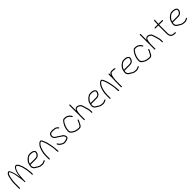

<svg xmlns="http://www.w3.org/2000/svg" viewBox="656 -2774 4938 4938"><g transform="rotate(-45 3125.0 -305.5)"><path d="M544.2 -26C552.1 -26 559.2 -33.1 559.2 -41V-88C559.2 -119.1 554 -138.2 552.2 -163C549.7 -202.6 538.2 -262.3 517.5 -342.2C514.3 -354.4 503.4 -382.6 484.7 -427C475.7 -448.3 463.2 -467 447.2 -483C432.5 -501.4 418.4 -509.4 403.2 -507C377.4 -507 352.2 -486.5 327.7 -445.5C322.7 -437.1 313.2 -414.6 299.2 -378C285.7 -339.2 275.6 -283.8 268.8 -212C265.6 -227.9 251.7 -322.5 248.8 -339C238.2 -386.6 226 -426 212.1 -457.2C198.2 -488.4 188.5 -507.5 183.2 -514.5C177.9 -521.5 170.1 -525.3 160 -526C137.1 -526 115.4 -510.7 95 -480C77 -449.1 61.3 -388.3 48 -297.5C42.7 -261.2 40 -225 40 -189V-19C40 -11.1 47.1 -4 55 -4C62.9 -4 70 -11.1 70 -19V-189C70 -220.3 74.6 -267.7 83.9 -331.1C93.1 -394.5 104.8 -438 118.9 -461.5C133 -485 146.2 -496.3 158.5 -495.5C162.8 -495.2 165.9 -493.5 168 -490.5C170.1 -487.5 177.7 -471.9 190.8 -443.7C203.8 -415.5 213.7 -385.3 220.5 -353.1C227.3 -320.9 237.5 -257.9 251.2 -164C254.4 -142 256.4 -123.8 257.2 -109.3C258.4 -87.4 261.6 -68.2 261.6 -50C262.1 -44.7 262.4 -39.7 262.4 -35C262.4 -32.3 266.4 -31 274.4 -31C282.4 -31 286.4 -32.3 286.4 -35V-36H285.6C286.1 -36.7 286.4 -37.3 286.4 -38V-92C286.4 -99.3 286.7 -109 287.2 -121V-135C291.7 -214.3 299.6 -280 310.8 -332C312.7 -340.7 317.7 -356.1 325.9 -378.3C340.4 -417.5 365.6 -477 404 -477C416 -477 421.1 -474.2 428 -462C431.7 -458 435.2 -452.7 438.4 -446C466.4 -405.7 485.8 -357.7 496.2 -302C501.3 -274.8 507.2 -257.8 512.6 -226.5C517.8 -196.6 522.2 -188.3 522.2 -161L528.2 -102C528.9 -96.7 529.2 -92 529.2 -88V-41C529.2 -33.1 536.3 -26 544.2 -26Z M692 -276C697.2 -294 700.8 -310.8 708.6 -325.8C712.4 -333 725.2 -348.4 747 -372C769.1 -398.4 794.7 -417.8 828 -430C837.1 -433.3 853.9 -435 878.4 -435C910.4 -435 956.3 -430.6 980.4 -409.5C995.2 -396.5 996.4 -397.7 996.4 -374C996.4 -364 994.1 -354.3 989.4 -345C976 -315.5 959.3 -296.5 939.4 -288C925.4 -280 901.3 -276 872 -276ZM684 -246H872C914.5 -246 945.1 -250.8 980.3 -279.7C998.9 -295 1026.4 -341.8 1026.4 -373.7C1026.4 -407.2 1022.7 -412.1 1001.4 -430.5C968.9 -458.5 927.3 -465 874.4 -465C840.9 -465 816.4 -460 801.1 -450.1C789.7 -442.7 778.4 -435.4 767 -428.2C741.8 -415.3 718.5 -385.2 701.5 -366C681.8 -343.7 675.1 -329.4 665.3 -291.5C655.2 -252.3 648 -243.6 648 -199C648 -170.4 658.3 -144.5 678.8 -121.5C695.1 -103.2 716.4 -96.2 735 -83.5C749.8 -73.4 764 -66.4 777.3 -57.1C788.7 -48.6 813.2 -40.4 826.1 -33.8C832.9 -30.3 854.6 -27.1 891.2 -24H912.4C935.1 -24 961.1 -31.3 990.4 -46L1011.4 -56C1020.9 -60.8 1023.3 -67.6 1018.4 -76.5C1010.3 -91.4 998.3 -84.5 976.4 -72C952.4 -60 930.7 -54 911.2 -54C885.8 -54 862.6 -57.9 844 -60C826.4 -62 826.3 -66.1 805.7 -73.9C793.4 -78.5 776.1 -90.3 750 -109.5C742.7 -114.5 735.3 -118.7 728 -122C696.3 -136.4 678 -168.2 678 -207.5C678 -226.7 681.5 -233.5 684 -246Z M1130 6C1137.9 6 1145 -1.1 1145 -9V-115C1145 -179.2 1152.9 -238.9 1168.6 -294.1C1182.8 -343.9 1188.6 -352.8 1203.1 -385.9C1214.3 -411.5 1245.2 -451.7 1263 -465C1270.3 -470.5 1283.7 -470.9 1293.4 -475C1301.9 -475 1309.7 -466.3 1316.6 -449C1341 -397.4 1358.5 -349.3 1367.6 -304.7C1371.1 -287.2 1375.5 -267.7 1380.6 -246.2C1392.3 -196.5 1388.1 -206.7 1398.7 -153C1403.7 -127.6 1406.2 -95.6 1406.2 -57C1406.2 -32.3 1408.5 -10.7 1413.2 8C1413.2 28.3 1445 24.8 1442 2C1439.7 -15.8 1436.2 -40.7 1436.2 -64.2C1436.2 -78.9 1435.5 -90.1 1434.2 -97.7C1430.4 -119.4 1430.7 -135.4 1426 -160.2C1420.7 -189 1419.1 -212 1412.7 -239C1403.8 -276.4 1397.7 -321.1 1385.2 -355.5C1372.5 -390.5 1360.4 -424.4 1342.2 -463C1324.8 -494.3 1308.3 -508 1290.2 -504.4C1268.7 -500 1253.2 -495.7 1237 -477.4C1224.5 -465.8 1216 -457 1212 -451C1207.3 -446.3 1203.2 -441.3 1199.5 -436C1190.5 -422.9 1183.3 -415.1 1176 -398C1157.6 -361.1 1142.6 -318.1 1131 -269C1120.3 -237 1115 -185.7 1115 -115V-9C1115 -1.1 1122.1 6 1130 6Z M1570 -377C1570 -349.4 1578.3 -325.4 1595 -305C1605.9 -289.2 1637.6 -269.2 1682.4 -245C1708.6 -229.9 1727.6 -213.1 1758.3 -193.3C1780.9 -181.5 1816.2 -154.2 1823.3 -125.6C1827.1 -110.5 1829 -101.5 1829 -98.5C1829 -95.5 1828.7 -92.3 1828 -89C1813.3 -69.4 1777.6 -56.1 1728.8 -49C1703.5 -42.7 1679.8 -45.7 1657.6 -58C1611.8 -79 1578.8 -108.3 1560 -146C1551.1 -163.8 1524.9 -150.1 1534 -132C1556 -87.9 1583.7 -64.1 1630.9 -38.3C1651.1 -27.3 1668.2 -20.6 1686 -18.2C1724 -13.1 1735.6 -20.2 1772.9 -26.9C1794.2 -30.2 1812.6 -37.7 1827.9 -49.4C1849.6 -66 1859 -72.9 1859 -97.5C1859 -120.8 1845.6 -153.9 1833.9 -170.6C1818.5 -192.7 1784.8 -213.1 1761 -225C1740.7 -237.5 1714.6 -258.4 1692.8 -272C1653.7 -294.5 1626.1 -311.5 1619 -323C1606.3 -337.5 1600 -355.5 1600 -377C1600 -424 1633.4 -451 1680.8 -451H1715.2C1720 -451 1724.8 -450.7 1729.6 -450C1754.9 -446.5 1799.5 -445.4 1819.4 -428C1827.8 -420.7 1834.7 -415.7 1840 -413C1842 -411.7 1844 -409 1846 -405L1851 -396C1860.2 -377.6 1887.6 -393.9 1878 -410L1872 -420C1863.1 -435.2 1854.7 -438.5 1842 -448C1815.7 -469.5 1784 -473.7 1746.8 -478L1731.6 -480C1726.5 -480.7 1721.1 -481 1715.2 -481H1680.8C1618.2 -481 1570 -441.5 1570 -377Z M2159.4 -481H2130.4C2117.4 -481 2107.8 -478.8 2101.6 -474.5C2095.3 -470.2 2086.5 -461.5 2073.6 -448.6C2053.5 -428.5 2012.7 -362.8 2002.8 -333.9C1991 -299.5 1976.2 -265.9 1972.3 -217.5C1970.1 -189.8 1969 -172.5 1969 -165.5C1969 -158.5 1969.7 -151.3 1971 -144C1974.4 -121.9 1991.4 -98.7 2022 -74.5C2036.2 -63.2 2052.8 -57.5 2067 -48C2081.1 -37.4 2102.9 -29.1 2132.2 -23C2144.8 -20.4 2155.7 -16.4 2169 -15L2186.6 -12C2199.4 -10.7 2211.4 -10 2222.6 -10H2240.2C2265.7 -10 2290.4 -23.8 2309.6 -51.4C2318.4 -64 2352.8 -129.4 2358.4 -145.1C2361.2 -153 2363.9 -159.3 2366.6 -164L2376.6 -185C2380.9 -193.6 2378.6 -200.3 2369.8 -205.2C2360.9 -210 2353.8 -206.7 2348.4 -195.3C2339 -175.3 2336.6 -171.6 2325.7 -143.1C2319.2 -125.9 2305.5 -100.8 2284.6 -68C2271.5 -49.3 2255.9 -40 2240.2 -40H2222.6C2211.4 -40 2200.5 -40.7 2189.8 -42L2171.4 -45C2163.1 -45.9 2153.8 -47.8 2143.2 -50.7L2118.2 -57.5C2105.2 -61 2093.4 -64.1 2083 -73C2070.9 -82.4 2052.8 -89 2040 -98C2012.7 -122.3 1999 -144.8 1999 -165.5C1999 -171.2 1999.3 -178 2000 -186C2003.5 -227.9 2005.7 -254.2 2021.9 -298C2039 -344.5 2066.5 -399.5 2093.7 -427.8C2102.3 -438.6 2108.2 -445.2 2111.3 -447.5C2114.4 -449.8 2123.8 -451 2139.4 -451H2159C2176.5 -451 2179.7 -449.4 2199.5 -446.8C2217.5 -444.4 2257.7 -420.7 2267.8 -407.6C2279.2 -393.1 2293.8 -379.5 2303.4 -360.3C2309 -349.2 2317.2 -346.7 2328.3 -352.7C2334.1 -355.9 2335.2 -362 2331.6 -371L2326.6 -380C2319.2 -394.8 2300.5 -415.1 2291.6 -427C2270.1 -448.5 2226.3 -474.2 2193 -478Z M2751.6 -71C2759.5 -71 2766.6 -78.1 2766.6 -86V-120L2764.6 -163C2764.6 -170.3 2761.3 -187.3 2754.6 -214L2747.6 -238C2744.9 -246 2741.9 -256.7 2738.6 -270C2732.9 -292.9 2723.7 -318.8 2717.6 -339C2706 -381.7 2693.8 -408.5 2681.1 -419.5C2652.2 -444.6 2628.4 -458.7 2606.2 -462C2595.4 -463.6 2585.9 -466.3 2572.2 -464.5C2549.9 -461.5 2531 -451.5 2515.4 -434.5C2504.4 -422.5 2502.5 -414.7 2497.8 -399V-617C2497.8 -625.2 2490.6 -632 2482.3 -632C2473.9 -632 2467.8 -625.2 2467.8 -617V-81C2467.8 -78.3 2472.8 -78 2482.8 -80C2492.8 -78 2497.8 -78.3 2497.8 -81V-257C2501.8 -311.7 2507.1 -355.4 2523.4 -399.5C2525 -403.8 2528.5 -409.2 2534 -415.5C2547.8 -431.5 2571 -438.5 2601.5 -432.9C2619.2 -429.6 2637.9 -417.7 2660.6 -397C2668.2 -391.3 2677.6 -369.1 2688.6 -330.5C2690.6 -323.5 2693.4 -315 2697.1 -305C2703 -289 2713.3 -246 2718.6 -230L2725.6 -205C2731.6 -183 2734.6 -169.7 2734.6 -165L2736.6 -120V-86C2736.6 -78.1 2743.7 -71 2751.6 -71Z M2900 -276C2905.2 -294 2908.8 -310.8 2916.6 -325.8C2920.4 -333 2933.2 -348.4 2955 -372C2977.1 -398.4 3002.7 -417.8 3036 -430C3045.1 -433.3 3061.9 -435 3086.4 -435C3118.4 -435 3164.3 -430.6 3188.4 -409.5C3203.2 -396.5 3204.4 -397.7 3204.4 -374C3204.4 -364 3202.1 -354.3 3197.4 -345C3184 -315.5 3167.3 -296.5 3147.4 -288C3133.4 -280 3109.3 -276 3080 -276ZM2892 -246H3080C3122.5 -246 3153.1 -250.8 3188.3 -279.7C3206.9 -295 3234.4 -341.8 3234.4 -373.7C3234.4 -407.2 3230.7 -412.1 3209.4 -430.5C3176.9 -458.5 3135.3 -465 3082.4 -465C3048.9 -465 3024.4 -460 3009.1 -450.1C2997.7 -442.7 2986.4 -435.4 2975 -428.2C2949.8 -415.3 2926.5 -385.2 2909.5 -366C2889.8 -343.7 2883.1 -329.4 2873.3 -291.5C2863.2 -252.3 2856 -243.6 2856 -199C2856 -170.4 2866.3 -144.5 2886.8 -121.5C2903.1 -103.2 2924.4 -96.2 2943 -83.5C2957.8 -73.4 2972 -66.4 2985.3 -57.1C2996.7 -48.6 3021.2 -40.4 3034.1 -33.8C3040.9 -30.3 3062.6 -27.1 3099.2 -24H3120.4C3143.1 -24 3169.1 -31.3 3198.4 -46L3219.4 -56C3228.9 -60.8 3231.3 -67.6 3226.4 -76.5C3218.3 -91.4 3206.3 -84.5 3184.4 -72C3160.4 -60 3138.7 -54 3119.2 -54C3093.8 -54 3070.6 -57.9 3052 -60C3034.4 -62 3034.3 -66.1 3013.7 -73.9C3001.4 -78.5 2984.1 -90.3 2958 -109.5C2950.7 -114.5 2943.3 -118.7 2936 -122C2904.3 -136.4 2886 -168.2 2886 -207.5C2886 -226.7 2889.5 -233.5 2892 -246Z M3338 6C3345.9 6 3353 -1.1 3353 -9V-115C3353 -179.2 3360.9 -238.9 3376.6 -294.1C3390.8 -343.9 3396.6 -352.8 3411.1 -385.9C3422.3 -411.5 3453.2 -451.7 3471 -465C3478.3 -470.5 3491.7 -470.9 3501.4 -475C3509.9 -475 3517.7 -466.3 3524.6 -449C3549 -397.4 3566.5 -349.3 3575.6 -304.7C3579.1 -287.2 3583.5 -267.7 3588.6 -246.2C3600.3 -196.5 3596.1 -206.7 3606.7 -153C3611.7 -127.6 3614.2 -95.6 3614.2 -57C3614.2 -32.3 3616.5 -10.7 3621.2 8C3621.2 28.3 3653 24.8 3650 2C3647.7 -15.8 3644.2 -40.7 3644.2 -64.2C3644.2 -78.9 3643.5 -90.1 3642.2 -97.7C3638.4 -119.4 3638.7 -135.4 3634 -160.2C3628.7 -189 3627.1 -212 3620.7 -239C3611.8 -276.4 3605.7 -321.1 3593.2 -355.5C3580.5 -390.5 3568.4 -424.4 3550.2 -463C3532.8 -494.3 3516.3 -508 3498.2 -504.4C3476.7 -500 3461.2 -495.7 3445 -477.4C3432.5 -465.8 3424 -457 3420 -451C3415.3 -446.3 3411.2 -441.3 3407.5 -436C3398.5 -422.9 3391.3 -415.1 3384 -398C3365.6 -361.1 3350.6 -318.1 3339 -269C3328.3 -237 3323 -185.7 3323 -115V-9C3323 -1.1 3330.1 6 3338 6Z M3746 -468V-302C3742 -274 3740 -245.3 3740 -216V-13C3740 -5.1 3747.1 2 3755 2C3762.9 2 3770 -5.1 3770 -13V-216C3770 -228.7 3770.3 -240.7 3771 -252V-259C3774.3 -261.7 3776 -265.3 3776 -270V-300C3777.7 -311.7 3781 -328 3786 -349C3791.8 -373.3 3791.9 -387.2 3802 -404C3817.6 -430 3821.7 -453 3868 -453H3902.5C3918.1 -453 3932.6 -451.3 3946 -447.8C3959.3 -444.3 3967.7 -443.3 3971 -445C3982.8 -450.9 3981.1 -469.8 3968 -472C3950.9 -479.3 3925.3 -483 3891.2 -483H3862C3835.2 -483 3814.3 -474.2 3799.5 -456.5C3786.8 -441.4 3784.7 -434.7 3776 -419V-468C3776 -475.9 3768.9 -483 3761 -483C3753.1 -483 3746 -475.9 3746 -468Z M4112 -276C4117.2 -294 4120.8 -310.8 4128.6 -325.8C4132.4 -333 4145.2 -348.4 4167 -372C4189.1 -398.4 4214.7 -417.8 4248 -430C4257.1 -433.3 4273.9 -435 4298.4 -435C4330.4 -435 4376.3 -430.6 4400.4 -409.5C4415.2 -396.5 4416.4 -397.7 4416.4 -374C4416.4 -364 4414.1 -354.3 4409.4 -345C4396 -315.5 4379.3 -296.5 4359.4 -288C4345.4 -280 4321.3 -276 4292 -276ZM4104 -246H4292C4334.5 -246 4365.1 -250.8 4400.3 -279.7C4418.9 -295 4446.4 -341.8 4446.4 -373.7C4446.4 -407.2 4442.7 -412.1 4421.4 -430.5C4388.9 -458.5 4347.3 -465 4294.4 -465C4260.9 -465 4236.4 -460 4221.1 -450.1C4209.7 -442.7 4198.4 -435.4 4187 -428.2C4161.8 -415.3 4138.5 -385.2 4121.5 -366C4101.8 -343.7 4095.1 -329.4 4085.3 -291.5C4075.2 -252.3 4068 -243.6 4068 -199C4068 -170.4 4078.3 -144.5 4098.8 -121.5C4115.1 -103.2 4136.4 -96.2 4155 -83.5C4169.8 -73.4 4184 -66.4 4197.3 -57.1C4208.7 -48.6 4233.2 -40.4 4246.1 -33.8C4252.9 -30.3 4274.6 -27.1 4311.2 -24H4332.4C4355.1 -24 4381.1 -31.3 4410.4 -46L4431.4 -56C4440.9 -60.8 4443.3 -67.6 4438.4 -76.5C4430.3 -91.4 4418.3 -84.5 4396.4 -72C4372.4 -60 4350.7 -54 4331.2 -54C4305.8 -54 4282.6 -57.9 4264 -60C4246.4 -62 4246.3 -66.1 4225.7 -73.9C4213.4 -78.5 4196.1 -90.3 4170 -109.5C4162.7 -114.5 4155.3 -118.7 4148 -122C4116.3 -136.4 4098 -168.2 4098 -207.5C4098 -226.7 4101.5 -233.5 4104 -246Z M4725.4 -481H4696.4C4683.4 -481 4673.8 -478.8 4667.6 -474.5C4661.3 -470.2 4652.5 -461.5 4639.6 -448.6C4619.5 -428.5 4578.7 -362.8 4568.8 -333.9C4557 -299.5 4542.2 -265.9 4538.3 -217.5C4536.1 -189.8 4535 -172.5 4535 -165.5C4535 -158.5 4535.7 -151.3 4537 -144C4540.4 -121.9 4557.4 -98.7 4588 -74.5C4602.2 -63.2 4618.8 -57.5 4633 -48C4647.1 -37.4 4668.9 -29.1 4698.2 -23C4710.8 -20.4 4721.7 -16.4 4735 -15L4752.6 -12C4765.4 -10.7 4777.4 -10 4788.6 -10H4806.2C4831.7 -10 4856.4 -23.8 4875.6 -51.4C4884.4 -64 4918.8 -129.4 4924.4 -145.1C4927.2 -153 4929.9 -159.3 4932.6 -164L4942.6 -185C4946.9 -193.6 4944.6 -200.3 4935.8 -205.2C4926.9 -210 4919.8 -206.7 4914.4 -195.3C4905 -175.3 4902.6 -171.6 4891.7 -143.1C4885.2 -125.9 4871.5 -100.8 4850.6 -68C4837.5 -49.3 4821.9 -40 4806.2 -40H4788.6C4777.4 -40 4766.5 -40.7 4755.8 -42L4737.4 -45C4729.1 -45.9 4719.8 -47.8 4709.2 -50.7L4684.2 -57.5C4671.2 -61 4659.4 -64.1 4649 -73C4636.9 -82.4 4618.8 -89 4606 -98C4578.7 -122.3 4565 -144.8 4565 -165.5C4565 -171.2 4565.3 -178 4566 -186C4569.5 -227.9 4571.7 -254.2 4587.9 -298C4605 -344.5 4632.5 -399.5 4659.7 -427.8C4668.3 -438.6 4674.2 -445.2 4677.3 -447.5C4680.4 -449.8 4689.8 -451 4705.4 -451H4725C4742.5 -451 4745.7 -449.4 4765.5 -446.8C4783.5 -444.4 4823.7 -420.7 4833.8 -407.6C4845.2 -393.1 4859.8 -379.5 4869.4 -360.3C4875 -349.2 4883.2 -346.7 4894.3 -352.7C4900.1 -355.9 4901.2 -362 4897.6 -371L4892.6 -380C4885.2 -394.8 4866.5 -415.1 4857.6 -427C4836.1 -448.5 4792.3 -474.2 4759 -478Z M5317.6 -71C5325.5 -71 5332.6 -78.1 5332.6 -86V-120L5330.6 -163C5330.6 -170.3 5327.3 -187.3 5320.6 -214L5313.6 -238C5310.9 -246 5307.9 -256.7 5304.6 -270C5298.9 -292.9 5289.7 -318.8 5283.6 -339C5272 -381.7 5259.8 -408.5 5247.1 -419.5C5218.2 -444.6 5194.4 -458.7 5172.2 -462C5161.4 -463.6 5151.9 -466.3 5138.2 -464.5C5115.9 -461.5 5097 -451.5 5081.4 -434.5C5070.4 -422.5 5068.5 -414.7 5063.8 -399V-617C5063.8 -625.2 5056.6 -632 5048.3 -632C5039.9 -632 5033.8 -625.2 5033.8 -617V-81C5033.8 -78.3 5038.8 -78 5048.8 -80C5058.8 -78 5063.8 -78.3 5063.8 -81V-257C5067.8 -311.7 5073.1 -355.4 5089.4 -399.5C5091 -403.8 5094.5 -409.2 5100 -415.5C5113.8 -431.5 5137 -438.5 5167.5 -432.9C5185.2 -429.6 5203.9 -417.7 5226.6 -397C5234.2 -391.3 5243.6 -369.1 5254.6 -330.5C5256.6 -323.5 5259.4 -315 5263.1 -305C5269 -289 5279.3 -246 5284.6 -230L5291.6 -205C5297.6 -183 5300.6 -169.7 5300.6 -165L5302.6 -120V-86C5302.6 -78.1 5309.7 -71 5317.6 -71Z M5733 -13C5733 -20.9 5725.9 -28 5718 -28H5707H5679.5C5668.6 -28 5650.4 -31.5 5625.1 -38.6C5610.5 -42.7 5584.2 -74.5 5580 -88.3C5573.2 -110.5 5570 -115.6 5570 -154V-424C5570 -439.3 5570.7 -449 5572 -453H5705C5712.9 -453 5720 -460.1 5720 -468C5720 -475.9 5712.9 -483 5705 -483H5573C5573.7 -483.7 5574 -484.7 5574 -486L5578 -551V-593C5578 -605.5 5590.8 -627.5 5570 -631C5555.3 -633.4 5548 -620.8 5548 -593V-551L5544 -488C5544 -485.3 5543.7 -483.7 5543 -483H5437C5429.1 -483 5422 -475.9 5422 -468C5422 -460.1 5429.1 -453 5437 -453H5542C5541.3 -452.3 5541 -451.5 5541 -450.5L5540 -415V-154C5540 -114 5546.2 -83.8 5558.7 -63.5C5571.1 -43.1 5583.6 -28.9 5596.2 -20.8C5614.6 -8.8 5659.2 2 5686.7 2H5712.7C5724.9 2 5733 -2.6 5733 -13Z M5867 -276C5872.2 -294 5875.8 -310.8 5883.6 -325.8C5887.4 -333 5900.2 -348.4 5922 -372C5944.1 -398.4 5969.7 -417.8 6003 -430C6012.1 -433.3 6028.9 -435 6053.4 -435C6085.4 -435 6131.3 -430.6 6155.4 -409.5C6170.2 -396.5 6171.4 -397.7 6171.4 -374C6171.4 -364 6169.1 -354.3 6164.4 -345C6151 -315.5 6134.3 -296.5 6114.4 -288C6100.4 -280 6076.3 -276 6047 -276ZM5859 -246H6047C6089.5 -246 6120.1 -250.8 6155.3 -279.7C6173.9 -295 6201.4 -341.8 6201.4 -373.7C6201.4 -407.2 6197.7 -412.1 6176.4 -430.5C6143.9 -458.5 6102.3 -465 6049.4 -465C6015.9 -465 5991.4 -460 5976.1 -450.1C5964.7 -442.7 5953.4 -435.4 5942 -428.2C5916.8 -415.3 5893.5 -385.2 5876.5 -366C5856.8 -343.7 5850.1 -329.4 5840.3 -291.5C5830.2 -252.3 5823 -243.6 5823 -199C5823 -170.4 5833.3 -144.5 5853.8 -121.5C5870.1 -103.2 5891.4 -96.2 5910 -83.5C5924.8 -73.4 5939 -66.4 5952.3 -57.1C5963.7 -48.6 5988.2 -40.4 6001.1 -33.8C6007.9 -30.3 6029.6 -27.1 6066.2 -24H6087.4C6110.1 -24 6136.1 -31.3 6165.4 -46L6186.4 -56C6195.9 -60.8 6198.3 -67.6 6193.4 -76.5C6185.3 -91.4 6173.3 -84.5 6151.4 -72C6127.4 -60 6105.7 -54 6086.2 -54C6060.8 -54 6037.6 -57.9 6019 -60C6001.4 -62 6001.3 -66.1 5980.7 -73.9C5968.4 -78.5 5951.1 -90.3 5925 -109.5C5917.7 -114.5 5910.3 -118.7 5903 -122C5871.3 -136.4 5853 -168.2 5853 -207.5C5853 -226.7 5856.5 -233.5 5859 -246Z"/></g></svg>

Font: MewTooHand
Style: Condensed
Weight: 400
Designer: Mew Too, Robert Jablonski
Version: Version 0.77